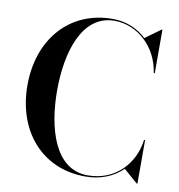

<svg xmlns="http://www.w3.org/2000/svg" viewBox="-85 -837 860 924"><g transform="rotate(10 345.0 -375.0)"><path d="M646 -212.5H641C626.5 -96.5 539.5 2.5 402.5 2.5C241 2.5 187.5 -193 187.5 -375C187.5 -557 241 -752.5 402.5 -752.5C515.5 -752.5 613.5 -662.5 631 -537.5H636V-750H632L557 -695.5C514 -736 457 -760 392.5 -760C179.5 -760 42.5 -598 42.5 -375C42.5 -152 179.5 10 392.5 10C467.5 10 529.5 -16 574 -59.5L642 0H646Z"/></g></svg>

Font: Bodoni* 36pt Medium
Style: Regular
Weight: 500
Version: Version 2.3